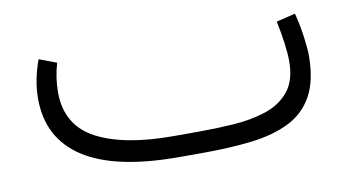

<svg xmlns="http://www.w3.org/2000/svg" viewBox="-45 -424 958 520"><g transform="rotate(-10 434.0 -164.0)"><path d="M476.1 0H410.2Q236.3 0 149.4 -56.4Q62.5 -112.8 62.5 -221.7Q62.5 -249 67.9 -275.6Q73.2 -302.2 82.5 -327.1L130.4 -309.1Q118.7 -269.5 118.7 -229Q119.1 -138.7 194.6 -98.6Q270 -58.6 405.3 -58.6H472.7Q521.5 -58.6 570.3 -61.8Q619.1 -64.9 659.9 -78.1Q700.7 -91.3 725.3 -121.1Q750 -150.9 750 -204.1Q750 -225.6 746.1 -254.2Q742.2 -282.7 735.4 -315.4L787.6 -328.1Q796.4 -294.9 800.8 -260.7Q805.2 -226.6 805.2 -211.4Q805.2 -142.1 782.2 -100.1Q759.3 -58.1 716.1 -36.4Q672.9 -14.6 612.3 -7.3Q551.8 0 476.1 0Z"/></g></svg>

Font: Vazir Thin FD
Style: Thin-FD
Weight: 100
Designer: Saber Rastikerdar
Foundry: Saber Rastikerdar
Version: Version 30.0.0